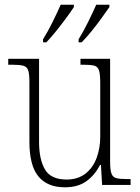

<svg xmlns="http://www.w3.org/2000/svg" viewBox="-20 -786 595 816"><path d="M256 10Q181 10 143 -36.5Q105 -83 105 -184V-439Q105 -473 99.5 -488Q94 -503 78 -507Q62 -511 30 -511H15V-536H146V-183Q146 -109 171 -66Q196 -23 263 -23Q311 -23 343 -48Q375 -73 390.5 -114.5Q406 -156 406 -205V-433Q406 -469 401 -486Q396 -503 380.5 -507Q365 -511 332 -511H322V-536H448V-99Q448 -65 453.5 -49Q459 -33 474 -29Q489 -25 518 -25H535V0H414L409 -85H405Q384 -43 348 -16.5Q312 10 256 10ZM314 -619Q335 -653 354.5 -692.5Q374 -732 389 -766H445V-756Q433 -739 413 -711Q393 -683 370 -654.5Q347 -626 327 -606H314ZM163 -619Q184 -653 203.5 -692.5Q223 -732 238 -766H294V-756Q283 -739 262.5 -711Q242 -683 219 -654.5Q196 -626 177 -606H163Z"/></svg>

Font: Noto Serif Tamil SemiCondensed ExtraLight
Style: Italic
Weight: 200
Width: 4
Italic angle: -12°
Designer: Indian Type Foundry, Tom Grace, and the Monotype Design Team
Foundry: Monotype Imaging Inc.
Version: Version 2.003; ttfautohint (v1.8.4.7-5d5b)